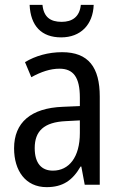

<svg xmlns="http://www.w3.org/2000/svg" viewBox="-20 -761 500 791"><path d="M366 -741H313C308 -691 277 -671 234 -671C187 -671 160 -691 155 -741H102C106 -654 151 -607 232 -607C312 -607 363 -659 366 -741ZM236 -546C179 -546 126 -531 83 -505L109 -443C149 -465 187 -478 225 -478C282 -478 309 -443 309 -359V-324L239 -321C107 -316 38 -256 38 -150C38 -58 85 10 172 10C239 10 279 -18 312 -75H315L329 0H391V-363C391 -483 345 -546 236 -546ZM252 -262 309 -265V-213C309 -113 264 -58 198 -58C152 -58 123 -87 123 -151C123 -220 160 -258 252 -262Z"/></svg>

Font: Noto Sans Condensed
Style: Regular
Weight: 400
Width: 3
Designer: Monotype Design Team
Foundry: Monotype Imaging Inc.
Version: Version 2.013